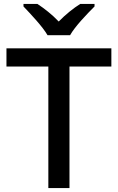

<svg xmlns="http://www.w3.org/2000/svg" viewBox="-20 -961 603 981"><path d="M223 -781H338C363 -826 426 -891 463 -928V-941H390C355 -919 315 -887 280 -851C246 -887 206 -918 171 -941H100V-928C136 -890 197 -826 223 -781ZM335 0V-621H549V-714H13V-621H227V0Z"/></svg>

Font: Noto Sans Malayalam Medium
Style: Regular
Weight: 500
Designer: Jelle Bosma - Monotype Design Team
Foundry: Monotype Imaging Inc.
Version: Version 2.104